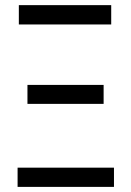

<svg xmlns="http://www.w3.org/2000/svg" viewBox="-20 -731 511 751"><path d="M48.8 -75.2H425.8V0H48.8ZM87.4 -398.9H385.3V-324.7H87.4ZM53.7 -710.9H415V-635.3H53.7Z"/></svg>

Font: Franco
Style: Regular
Weight: 400
Designer: Google
Version: Version 1.200311; 2013